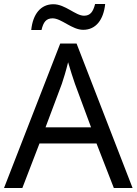

<svg xmlns="http://www.w3.org/2000/svg" viewBox="-20 -933 679 953"><path d="M135 -784H186C195 -823 209 -842 241 -842C285 -842 337 -785 393 -785C456 -785 494 -835 502 -913H452C442 -874 428 -855 397 -855C355 -855 304 -912 245 -912C182 -912 143 -863 135 -784ZM545 0H638L360 -717H279L0 0H91L176 -221H459ZM352 -517 432 -301H206L287 -517C295 -540 308 -583 318 -624C325 -599 346 -533 352 -517Z"/></svg>

Font: Noto Sans Newa
Style: Regular
Weight: 400
Designer: Monotype Design Team
Foundry: Monotype Imaging Inc.
Version: Version 2.007